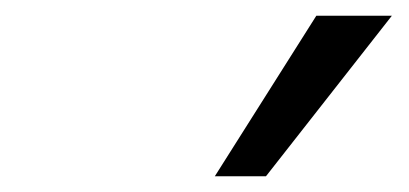

<svg xmlns="http://www.w3.org/2000/svg" viewBox="-20 -790 520 244"><path d="M253 -566 382 -770H478L318 -566Z"/></svg>

Font: Nunitoga
Style: Medium Italic
Weight: 500
Italic angle: -9°
Designer: Vernon Adams
Foundry: Vernon Adams
Version: Version 1.0